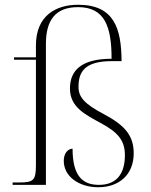

<svg xmlns="http://www.w3.org/2000/svg" viewBox="-20 -777 633 807"><path d="M393 10C480 10 542 -42 542 -133C542 -210 501 -252 417 -297C333 -341 310 -370 310 -412C310 -471 332 -520 449 -520H491C490 -656 461 -757 308 -757C217 -757 131 -713 131 -586V-536H39V-526H131V-84C131 -18 121 -10 58 -10H33V0H173V-593C173 -692 213 -747 308 -747C420 -747 449 -666 449 -530C321 -530 274 -480 274 -405C274 -327 337 -296 405 -259C475 -221 505 -187 505 -125C505 -42 466 0 396 0C329 0 285 -35 285 -152C265 -152 248 -132 248 -101C248 -35 312 10 393 10Z"/></svg>

Font: Noto Serif Display ExtraLight
Style: Regular
Weight: 200
Designer: Monotype Design Team
Foundry: Monotype Imaging Inc.
Version: Version 2.009